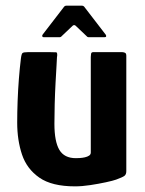

<svg xmlns="http://www.w3.org/2000/svg" viewBox="-20 -657 515 681"><path d="M246 4Q164 4 119.5 -27Q75 -58 58 -109Q41 -160 41 -222Q41 -259 42.5 -299Q44 -339 47 -377.5Q50 -416 54 -448Q56 -466 60 -469Q64 -472 78 -472H159Q173 -472 179 -471.5Q185 -471 182 -453Q182 -449 180.5 -424Q179 -399 177 -362.5Q175 -326 174 -287.5Q173 -249 173 -218Q173 -155 190.5 -125.5Q208 -96 249 -96Q254 -96 263 -96.5Q272 -97 281 -99Q290 -101 296 -105Q302 -109 302 -116V-455Q302 -460 303 -466Q304 -472 310 -472H414Q418 -472 423 -470Q428 -468 428 -459V-50Q428 -38 421 -33Q414 -28 392 -20Q381 -16 355.5 -10.5Q330 -5 300.5 -0.5Q271 4 246 4ZM135 -525Q131 -525 130 -528Q129 -531 131 -534L208 -634Q211 -637 216 -637H270Q275 -637 278 -634L355 -534Q357 -531 356.5 -528Q356 -525 351 -525H295Q290 -525 287 -529L248 -566Q243 -570 238 -566L199 -529Q196 -525 191 -525Z"/></svg>

Font: Glory
Style: Bold
Weight: 700
Designer: Robert Leuschke
Foundry: Robert Leuschke
Version: Version 1.011